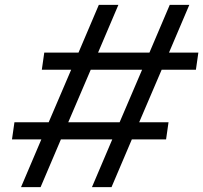

<svg xmlns="http://www.w3.org/2000/svg" viewBox="-20 -765 831 785"><path d="M66 0 149 -195H29L39 -265H179L271 -480H151L161 -550H301L384 -745H464L381 -550H591L674 -745H754L671 -550H791L781 -480H641L549 -265H669L659 -195H519L436 0H356L439 -195H229L146 0ZM469 -265 561 -480H351L259 -265Z"/></svg>

Font: Kosmopol Plus Jakarta Sans Italic It
Style: Regular
Weight: 400
Italic angle: -8.04999°
Designer: Gumpita Rahayu
Foundry: Tokotype
Version: Version 2.006